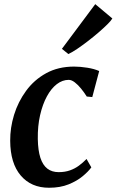

<svg xmlns="http://www.w3.org/2000/svg" viewBox="-20 -874 549 904"><path d="M211 10Q126.5 10 77.5 -47.8Q28.5 -105.5 28 -211.5Q27.5 -272 46.2 -333.2Q65 -394.5 102.8 -446.2Q140.5 -498 197.2 -529.2Q254 -560.5 329 -560.5Q357.5 -560.5 390.8 -555.2Q424 -550 447 -539.5L414.5 -417L388.5 -419.5Q376.5 -438.5 362 -456.5Q347.5 -474.5 332.2 -486.2Q317 -498 303.5 -498Q274 -498 247.5 -477.8Q221 -457.5 200.8 -420.2Q180.5 -383 168.8 -331.8Q157 -280.5 158 -219Q159 -165.5 170.2 -131Q181.5 -96.5 203 -80Q224.5 -63.5 256 -63.5Q286 -63.5 309.2 -71.8Q332.5 -80 351.5 -94Q370.5 -108 387.5 -125.5L410 -86Q396.5 -67 369.5 -44.5Q342.5 -22 303 -6Q263.5 10 211 10ZM271.5 -644 428.5 -854.5 509 -787Q502.5 -776 485 -758.8Q467.5 -741.5 443.8 -721Q420 -700.5 394 -680.5Q368 -660.5 344 -644.2Q320 -628 302 -619.5Z"/></svg>

Font: Merriweather 36pt SemiBold
Style: Italic
Weight: 600
Italic angle: -7.8°
Version: Version 2.101